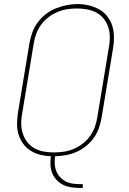

<svg xmlns="http://www.w3.org/2000/svg" viewBox="-20 -766 640 951"><path d="M374 165Q353 165 331.5 161.5Q310 158 292 149Q274 140 260 125Q246 110 238.5 91Q231 72 230 50.5Q229 29 232 8Q205 7 179 0.5Q153 -6 131 -20Q109 -34 94 -55Q79 -76 71.5 -101Q64 -126 64.5 -153.5Q65 -181 69 -208L126 -553Q131 -580 140.5 -606Q150 -632 167 -655Q184 -678 207 -696Q230 -714 256.5 -724.5Q283 -735 310 -740.5Q337 -746 363 -746Q391 -746 419 -739.5Q447 -733 470.5 -720Q494 -707 511 -685.5Q528 -664 536 -638.5Q544 -613 544.5 -584Q545 -555 540 -527L483 -182Q478 -155 469 -129.5Q460 -104 443.5 -81.5Q427 -59 405 -41.5Q383 -24 357.5 -13Q332 -2 306 2.5Q280 7 253 8Q250 27 251 45.5Q252 64 258.5 80.5Q265 97 276.5 110Q288 123 303.5 131.5Q319 140 337 143Q355 146 374 146H390V165ZM246 -11Q271 -11 295.5 -14.5Q320 -18 344 -28Q368 -38 389 -54Q410 -70 425.5 -91.5Q441 -113 449.5 -136.5Q458 -160 462 -185L519 -530Q524 -555 524 -581Q524 -607 516.5 -630.5Q509 -654 494 -673Q479 -692 457.5 -703.5Q436 -715 411 -719.5Q386 -724 361 -724Q336 -724 311.5 -720Q287 -716 263.5 -706Q240 -696 219 -680Q198 -664 183 -643Q168 -622 159.5 -598.5Q151 -575 147 -550L90 -205Q85 -180 85 -154.5Q85 -129 92.5 -105.5Q100 -82 114.5 -63Q129 -44 150 -32Q171 -20 196 -15.5Q221 -11 246 -11Z"/></svg>

Font: Iosevka Curly Thin Extended
Style: Italic
Weight: 100
Width: 7
Italic angle: -9°
Monospace: yes
Designer: Belleve Invis
Foundry: Belleve Invis
Version: Version 11.1.0; ttfautohint (v1.8.3)